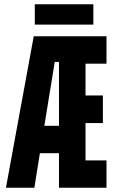

<svg xmlns="http://www.w3.org/2000/svg" viewBox="-20 -885 540 905"><path d="M144 -769H420V-865H144ZM8 0H142L168 -163H258V0H482V-129H383V-305H465V-435H383V-585H482V-714H139ZM238 -593H258V-292H189Z"/></svg>

Font: Noto Sans Mono ExtraCondensed ExtraBold
Style: Regular
Weight: 800
Width: 2
Designer: Monotype Design Team
Foundry: Monotype Imaging Inc.
Version: Version 2.014